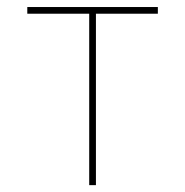

<svg xmlns="http://www.w3.org/2000/svg" viewBox="-20 -540 540 560"><path d="M259.8 -500V0H240.2V-500H59.6V-519.5H440.4V-500Z"/></svg>

Font: Mgen+ 1mn thin
Style: Regular
Weight: 100
Designer: [Source Han Sans]
Ryoko NISHIZUKA  (kana & ideographs); Paul D. Hunt (Latin, Greek & Cyrillic); Wenlong ZHANG  (bopomofo
Version: Version 1.059.20150602